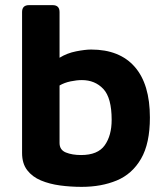

<svg xmlns="http://www.w3.org/2000/svg" viewBox="-20 -713 641 748"><path d="M298 15Q255 15 214 9.5Q173 4 139.5 -10Q106 -24 86 -50Q66 -76 66 -117V-666Q66 -693 93 -693H185Q212 -693 212 -666V-488Q241 -506 276.5 -513Q312 -520 335 -520Q446 -520 505 -452.5Q564 -385 564 -255Q564 -154 529.5 -94.5Q495 -35 435 -10Q375 15 298 15ZM296 -109Q361 -109 388 -147Q415 -185 415 -246Q415 -332 382.5 -366.5Q350 -401 299 -401Q279 -401 255 -396Q231 -391 212 -380V-156Q212 -129 236.5 -119Q261 -109 296 -109Z"/></svg>

Font: Pitagon Sans
Style: Bold
Weight: 700
Designer: Travis Tran
Foundry: Pitagon
Version: Version 1.001; ttfautohint (v1.8.4.7-5d5b);gftools[0.9.26]